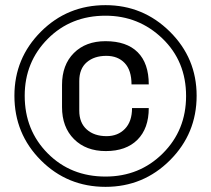

<svg xmlns="http://www.w3.org/2000/svg" viewBox="-20 -716 820 746"><path d="M390 -696Q536 -696 640 -593Q744 -490 744 -344Q744 -197 640.5 -93.5Q537 10 390 10Q242 10 139 -93Q36 -196 36 -344Q36 -490 139 -593Q242 -696 390 -696ZM390 -655Q255 -655 165.5 -565Q76 -475 76 -344Q76 -210 165.5 -120Q255 -30 390 -30Q522 -30 612.5 -120Q703 -210 703 -343Q703 -478 611 -566.5Q519 -655 390 -655ZM390 -556Q472 -556 515 -513Q558 -470 558 -388H491Q491 -443 464.5 -471Q438 -499 393 -499Q346 -499 317 -474Q288 -449 288 -401V-286Q288 -239 317 -213Q346 -187 394 -187Q438 -187 465.5 -215.5Q493 -244 493 -296H558Q558 -217 514 -173Q470 -129 391 -129Q314 -129 267.5 -175.5Q221 -222 221 -300V-386Q221 -464 267 -510Q313 -556 390 -556Z"/></svg>

Font: Chivo
Style: Regular
Weight: 400
Designer: Hector Gatti
Foundry: Omnibus-Type
Version: Version 1.007;PS 001.007;hotconv 1.0.88;makeotf.lib2.5.64775